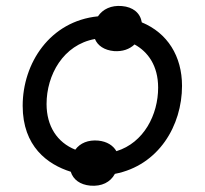

<svg xmlns="http://www.w3.org/2000/svg" viewBox="-20 -577 677 635"><path d="M357 -408C385 -406 408 -414 425 -430C469 -406 503 -360 503 -287C503 -198 456 -105 365 -77C354 -96 334 -109 305 -112C272 -115 245 -104 229 -82C169 -106 134 -160 134 -233C134 -329 189 -429 294 -448C303 -426 325 -411 357 -408ZM279 37C316 40 345 26 360 -2C505 -30 582 -162 582 -293C582 -391 534 -468 449 -503C444 -534 420 -554 383 -557C348 -560 320 -547 304 -523C145 -507 55 -368 55 -227C55 -93 137 -33 214 -9C222 17 245 34 279 37Z"/></svg>

Font: Fixel Display 20240404
Style: Italic
Weight: 400
Italic angle: -10°
Designer: AlfaBravo + MacPaw
Foundry: Kyrylo Tkachov, Marchela Mozhyna, Serhii Makarenko, Maria Weinstein, Zakhar Kryvoshyya
Version: Version 1.211;Glyphs 3.2 (3225)